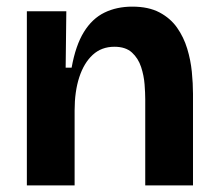

<svg xmlns="http://www.w3.org/2000/svg" viewBox="-20 -559 656 579"><path d="M61 0V-312V-525H180L178 -355H196Q208 -422 233 -462.5Q258 -503 295 -521Q332 -539 379 -539Q428 -539 461 -521.5Q494 -504 514 -475.5Q534 -447 544.5 -412.5Q555 -378 558.5 -342.5Q562 -307 562 -276V0H418V-260Q418 -278 416 -304.5Q414 -331 405.5 -357Q397 -383 378 -400.5Q359 -418 325 -418Q286 -418 259.5 -393.5Q233 -369 219 -326Q205 -283 205 -226V0Z"/></svg>

Font: Bricolage Grotesque 18pt
Style: Bold
Weight: 700
Designer: Mathieu Triay
Foundry: Atelier Triay
Version: Version 1.000;gftools[0.9.30]